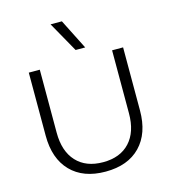

<svg xmlns="http://www.w3.org/2000/svg" viewBox="-136 -1061 1051 1180"><g transform="rotate(-15 390.0 -471.0)"><path d="M390 10Q248 10 169 -71.5Q90 -153 90 -299V-700H160V-299Q160 -181 220.5 -115.5Q281 -50 390 -50Q499 -50 559.5 -115.5Q620 -181 620 -299V-700H690V-299Q690 -153 611 -71.5Q532 10 390 10ZM296 -952H368L465 -760H404Z"/></g></svg>

Font: Goli Light
Style: Regular
Weight: 300
Designer: jaikishan Patel
Foundry: MagicType
Version: Version 1.000